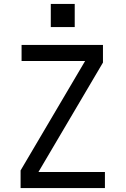

<svg xmlns="http://www.w3.org/2000/svg" viewBox="-20 -959 640 979"><path d="M85 0V-90L414 -648H90V-730H505V-640L176 -82H515V0ZM239 -939H361V-821H239Z"/></svg>

Font: Tiny
Style: Regular
Weight: 400
Designer: Philipp Nurullin, Konstantin Bulenkov
Foundry: JetBrains
Version: Version 2.251; ttfautohint (v1.8.4.7-5d5b)